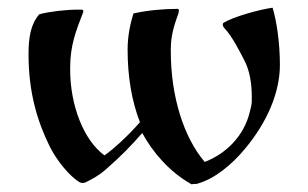

<svg xmlns="http://www.w3.org/2000/svg" viewBox="-20 -468 800 498"><path d="M343 -151C315 -119 277 -83 251 -65C197 -104 162 -195 162 -287V-293C162 -350 177 -388 196 -437C197 -440 195 -443 192 -443H183C150 -443 108 -438 82 -431C59 -405 54 -369 54 -327C54 -226 78 -151 109 -88C127 -52 160 -11 187 5C190 7 198 7 202 5C220 -4 237 -13 255 -29C294 -63 320 -90 349 -123C376 -73 419 -23 475 9C476 10 477 10 478 10C479 10 481 9 482 9H487H490C535 -3 580 -39 617 -84C674 -153 706 -229 706 -300C706 -358 697 -416 687 -448C651 -443 584 -424 560 -409C556 -406 558 -399 562 -395C583 -373 603 -332 613 -313C628 -285 633 -251 633 -218V-205C633 -197 630 -186 628 -178C613 -115 566 -69 511 -48C457 -111 423 -217 423 -335V-340C423 -377 432 -403 443 -434C444 -438 445 -445 441 -445C403 -445 360 -441 326 -433C318 -406 311 -376 311 -339C311 -268 322 -205 343 -151Z"/></svg>

Font: Ponomar Unicode
Style: Regular
Weight: 400
Version: 1.3